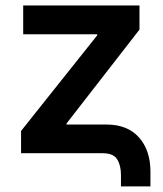

<svg xmlns="http://www.w3.org/2000/svg" viewBox="-20 -561 596 703"><path d="M422.9 121.6V79.6Q422.9 44.4 408.9 22.2Q395 0 356 0H57.1V-81.5L335.9 -431.6V-435.5H64.9V-541H490.7V-452.6L223.6 -108.9V-105H370.1Q446.8 -105 488.8 -57.9Q530.8 -10.7 530.8 66.9V121.6Z"/></svg>

Font: Inter 17pt SemiBold
Style: Regular
Weight: 600
Version: Version 4.001;git-66647c0bb